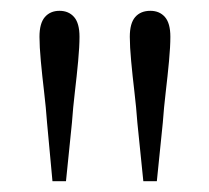

<svg xmlns="http://www.w3.org/2000/svg" viewBox="-20 -819 387 355"><path d="M90 -799Q107 -799 117 -787.5Q127 -776 127 -751Q127 -733 124.5 -706Q122 -679 118.5 -649.5Q115 -620 113 -592L102 -484H77L67 -592Q65 -620 61.5 -649.5Q58 -679 55.5 -706Q53 -733 53 -751Q53 -776 63 -787.5Q73 -799 90 -799ZM258 -799Q275 -799 285 -787.5Q295 -776 295 -751Q295 -733 292.5 -706Q290 -679 286.5 -649.5Q283 -620 281 -592L270 -484H245L234 -592Q232 -620 228.5 -649.5Q225 -679 222.5 -706Q220 -733 220 -751Q220 -776 230 -787.5Q240 -799 258 -799Z"/></svg>

Font: Noto Serif KR ExtraLight ExtraLight
Style: Regular
Weight: 250
Version: Version 2.003-H1;hotconv 1.1.1;makeotfexe 2.6.0